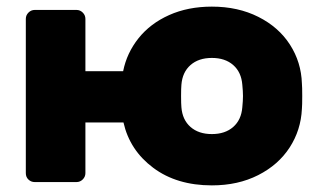

<svg xmlns="http://www.w3.org/2000/svg" viewBox="-20 -550 968 580"><path d="M620 10Q514 10 443 -43Q372 -96 353 -180H238V-27Q238 -16 230 -8Q222 0 211 0H85Q74 0 66 -7.5Q58 -15 58 -27V-493Q58 -504 66 -512Q74 -520 85 -520H211Q222 -520 230 -512Q238 -504 238 -493V-335H352Q363 -390 398.5 -434.5Q434 -479 491 -504.5Q548 -530 620 -530Q699 -530 760.5 -499Q822 -468 856 -415Q890 -362 892 -298Q893 -288 893 -260Q893 -231 892 -221Q889 -157 855 -104.5Q821 -52 760 -21Q699 10 620 10ZM712 -226Q714 -246 714 -260Q714 -274 712 -294Q709 -332 684.5 -353.5Q660 -375 620 -375Q580 -375 555.5 -353.5Q531 -332 528 -294Q527 -284 527 -260Q527 -236 528 -226Q531 -188 555.5 -166.5Q580 -145 620 -145Q660 -145 684.5 -166.5Q709 -188 712 -226Z"/></svg>

Font: Rubik
Style: Regular
Weight: 700
Designer: Hubert & Fischer
Foundry: Hubert & Fischer
Version: Version 1.100